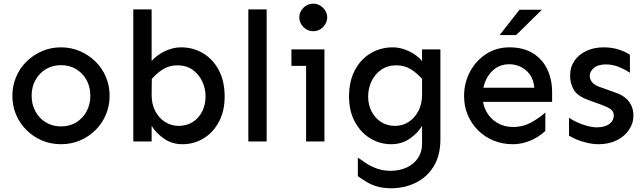

<svg xmlns="http://www.w3.org/2000/svg" viewBox="-20 -753 3427 1022"><path d="M304.7 14.6Q250 14.6 203.1 -5.4Q156.2 -25.4 120.6 -61Q85 -96.7 65.4 -143.1Q45.9 -189.5 45.9 -243.2Q45.9 -295.9 65.4 -342.8Q85 -389.6 120.6 -424.8Q156.2 -460 203.1 -480.5Q250 -501 304.7 -501Q359.4 -501 406.2 -480.5Q453.1 -460 488.8 -424.8Q524.4 -389.6 543.9 -342.8Q563.5 -295.9 563.5 -243.2Q563.5 -189.5 543.9 -143.1Q524.4 -96.7 488.8 -61Q453.1 -25.4 406.2 -5.4Q359.4 14.6 304.7 14.6ZM304.7 -80.1Q350.6 -80.1 385.7 -101.6Q420.9 -123 440.9 -160.2Q460.9 -197.3 460.9 -243.2Q460.9 -290 440.9 -326.7Q420.9 -363.3 385.7 -384.8Q350.6 -406.2 304.7 -406.2Q259.8 -406.2 224.1 -384.8Q188.5 -363.3 168.5 -326.7Q148.4 -290 148.4 -243.2Q148.4 -197.3 168.5 -160.2Q188.5 -123 224.1 -101.6Q259.8 -80.1 304.7 -80.1Z M951.2 14.6Q895.5 14.6 853.5 -14.6Q811.5 -43.9 787.1 -83V0H689.5V-703.1H787.1V-428.7Q817.4 -461.9 859.4 -481.4Q901.4 -501 943.4 -501Q1008.8 -501 1061.5 -469.2Q1114.3 -437.5 1145 -378.9Q1175.8 -320.3 1175.8 -239.3Q1175.8 -162.1 1145.5 -105Q1115.2 -47.9 1064 -16.6Q1012.7 14.6 951.2 14.6ZM930.7 -83Q974.6 -83 1006.8 -104Q1039.1 -125 1056.6 -160.6Q1074.2 -196.3 1074.2 -239.3Q1074.2 -282.2 1056.2 -320.3Q1038.1 -358.4 1004.9 -381.8Q971.7 -405.3 923.8 -405.3Q882.8 -405.3 850.1 -385.7Q817.4 -366.2 788.1 -333L787.1 -248Q787.1 -199.2 806.2 -162.1Q825.2 -125 858.4 -104Q891.6 -83 930.7 -83Z M1301.8 0V-703.1H1399.4V0Z M1647.5 -586.9Q1616.2 -586.9 1594.7 -609.4Q1573.2 -631.8 1573.2 -660.2Q1573.2 -689.5 1594.7 -711.4Q1616.2 -733.4 1647.5 -733.4Q1668 -733.4 1684.6 -723.1Q1701.2 -712.9 1711.4 -696.3Q1721.7 -679.7 1721.7 -660.2Q1721.7 -641.6 1711.4 -624.5Q1701.2 -607.4 1684.6 -597.2Q1668 -586.9 1647.5 -586.9ZM1609.4 0V-490.2H1707V0ZM1531.2 -402.3V-490.2H1707V-402.3Z M2062.5 249Q2018.6 249 1986.3 239.3Q1954.1 229.5 1929.7 214.4Q1905.3 199.2 1884.8 184.6V85.9Q1902.3 98.6 1926.8 114.7Q1951.2 130.9 1984.4 143.6Q2017.6 156.2 2059.6 156.2Q2105.5 156.2 2143.6 139.2Q2181.6 122.1 2204.1 89.4Q2226.6 56.6 2226.6 12.7V-83Q2203.1 -43.9 2160.6 -14.6Q2118.2 14.6 2062.5 14.6Q2002 14.6 1950.7 -16.6Q1899.4 -47.9 1868.7 -105Q1837.9 -162.1 1837.9 -239.3Q1837.9 -320.3 1868.7 -378.9Q1899.4 -437.5 1952.6 -469.2Q2005.9 -501 2071.3 -501Q2112.3 -501 2154.8 -481.4Q2197.3 -461.9 2226.6 -428.7V-490.2H2324.2V-10.7Q2324.2 74.2 2288.6 132.3Q2252.9 190.4 2192.9 219.7Q2132.8 249 2062.5 249ZM2083 -83Q2123 -83 2155.3 -104Q2187.5 -125 2207 -162.1Q2226.6 -199.2 2226.6 -248V-333Q2197.3 -366.2 2164.6 -385.7Q2131.8 -405.3 2089.8 -405.3Q2043 -405.3 2009.3 -381.8Q1975.6 -358.4 1957.5 -320.3Q1939.5 -282.2 1939.5 -239.3Q1939.5 -196.3 1957.5 -160.6Q1975.6 -125 2007.8 -104Q2040 -83 2083 -83Z M2709 14.6Q2654.3 14.6 2606.9 -4.9Q2559.6 -24.4 2524.4 -59.6Q2489.3 -94.7 2469.7 -141.1Q2450.2 -187.5 2450.2 -241.2Q2450.2 -311.5 2481.4 -370.6Q2512.7 -429.7 2567.4 -465.3Q2622.1 -501 2691.4 -501Q2765.6 -501 2816.4 -469.7Q2867.2 -438.5 2893.1 -384.3Q2918.9 -330.1 2918.9 -260.7V-210.9H2541V-286.1H2824.2Q2820.3 -329.1 2800.3 -356.4Q2780.3 -383.8 2751.5 -397.5Q2722.7 -411.1 2690.4 -411.1Q2647.5 -411.1 2615.7 -388.2Q2584 -365.2 2566.4 -327.1Q2548.8 -289.1 2548.8 -241.2Q2548.8 -196.3 2568.8 -159.2Q2588.9 -122.1 2626 -99.6Q2663.1 -77.1 2710.9 -77.1Q2764.6 -77.1 2809.1 -102.1Q2853.5 -127 2882.8 -154.3V-56.6Q2868.2 -41 2841.8 -24.4Q2815.4 -7.8 2781.2 3.4Q2747.1 14.6 2709 14.6ZM2639.6 -566.4 2745.1 -701.2H2864.3L2727.5 -566.4Z M3167 14.6Q3136.7 14.6 3105.5 7.3Q3074.2 0 3048.8 -10.7Q3023.4 -21.5 3008.8 -31.2V-126Q3024.4 -115.2 3050.3 -103Q3076.2 -90.8 3104.5 -83Q3132.8 -75.2 3156.2 -75.2Q3199.2 -75.2 3223.1 -92.8Q3247.1 -110.4 3247.1 -138.7Q3247.1 -160.2 3229.5 -172.4Q3211.9 -184.6 3178.7 -196.3L3111.3 -220.7Q3054.7 -241.2 3034.7 -274.4Q3014.6 -307.6 3014.6 -351.6Q3014.6 -395.5 3037.1 -428.7Q3059.6 -461.9 3100.1 -481.4Q3140.6 -501 3194.3 -501Q3238.3 -501 3276.4 -488.3Q3314.5 -475.6 3333 -460.9V-365.2Q3311.5 -380.9 3276.9 -395.5Q3242.2 -410.2 3205.1 -410.2Q3163.1 -410.2 3141.1 -391.1Q3119.1 -372.1 3119.1 -349.6Q3119.1 -332 3131.8 -315.4Q3144.5 -298.8 3177.7 -288.1L3249 -262.7Q3300.8 -246.1 3326.2 -214.4Q3351.6 -182.6 3351.6 -137.7Q3351.6 -95.7 3327.1 -60.5Q3302.7 -25.4 3261.2 -5.4Q3219.7 14.6 3167 14.6Z"/></svg>

Font: Sen Medium
Style: Regular
Weight: 500
Designer: Kosal Sen, Philatype
Foundry: Philatype
Version: Version 2.000;gftools[0.9.31]